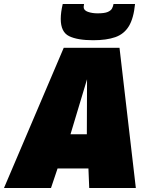

<svg xmlns="http://www.w3.org/2000/svg" viewBox="-62 -944 749 964"><path d="M-42 0 258 -704H538L620 0H386L382 -98H227L194 0ZM292 -270H374L375 -546ZM406 -742Q327 -742 285 -762.5Q243 -783 243 -849Q243 -882 253 -924H360Q358 -914 358 -909Q358 -892 379.5 -884.5Q401 -877 428 -877Q463 -877 479 -884Q495 -891 500.5 -901.5Q506 -912 508 -924H616Q609 -852 585 -812.5Q561 -773 517 -757.5Q473 -742 406 -742Z"/></svg>

Font: Georama Black
Style: Italic
Weight: 900
Italic angle: -9°
Designer: Jean-Baptiste Levee
Foundry: Production Type
Version: Version 1.000